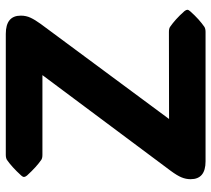

<svg xmlns="http://www.w3.org/2000/svg" viewBox="-54 -686 740 673"><g transform="rotate(-90 316.5 -350.0)"><path d="M86.9 0Q24.4 0 24.4 -52.2Q24.4 -68.8 30.8 -84.2Q37.1 -99.6 53.7 -122.1L389.2 -571.8H109.9Q98.1 -571.8 92.3 -575.7Q79.6 -584.5 66.2 -596.7Q52.7 -608.9 37.1 -626Q32.2 -632.3 32.2 -636.2Q32.2 -640.6 37.1 -646Q52.7 -663.1 66.2 -675.3Q79.6 -687.5 92.3 -696.3Q99.1 -700.2 109.9 -700.2H533.7Q597.7 -700.2 597.7 -647.5Q597.7 -628.9 590.3 -613.3Q583 -597.7 568.8 -578.1L235.4 -127.9L540.5 -128.4Q552.2 -128.4 558.1 -124.5Q570.8 -115.7 584.5 -103.5Q598.1 -91.3 613.3 -74.2Q618.2 -67.9 618.2 -64Q618.2 -59.6 613.3 -54.2Q598.1 -37.1 584.5 -24.9Q570.8 -12.7 558.1 -3.9Q551.3 0 540.5 0Z"/></g></svg>

Font: ADLaM Display
Style: Regular
Weight: 400
Designer: Mark Jamra, Neil Patel, Concept: Andrew Footit
Foundry: Microsoft
Version: Version 2.000; ttfautohint (v1.8.4.7-5d5b);gftools[0.9.28]